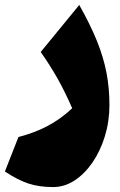

<svg xmlns="http://www.w3.org/2000/svg" viewBox="-20 -468 489 783"><path d="M426.3 -39.1Q426.3 27.3 407.7 87.6Q389.2 147.9 357.2 194.6Q325.2 241.2 283.9 268.1Q242.7 294.9 196.8 294.9Q140.6 294.9 96.9 280.8Q53.2 266.6 0 231.4L55.2 90.8Q122.6 73.2 174.8 45.4Q227.1 17.6 274.4 -26.4Q246.1 -91.8 215.1 -147Q184.1 -202.1 146 -255.9L303.2 -447.8Q348.6 -367.2 375.5 -300.5Q402.3 -233.9 414.3 -171.1Q426.3 -108.4 426.3 -39.1Z"/></svg>

Font: Pinar Black
Style: Regular
Weight: 900
Designer: Amin Abedi
Version: Version 3.000